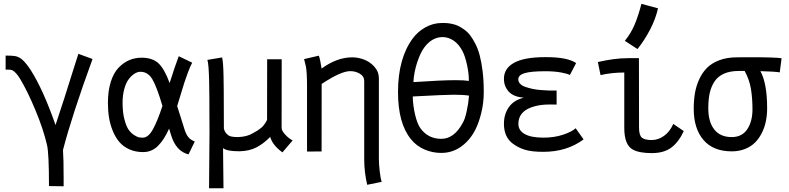

<svg xmlns="http://www.w3.org/2000/svg" viewBox="-20 -803 4181 1018"><path d="M239.7 183.6Q239.7 11.2 229.5 -33.2Q210 -117.7 168 -218.5Q126 -319.3 87.9 -382.8Q66.9 -418 46.9 -429.7Q39.6 -434.1 17.1 -434.1Q15.6 -434.1 13.2 -433.8Q10.7 -433.6 9.8 -433.6V-508.3Q41.5 -508.3 58.6 -505.9Q81.1 -502.4 100.6 -484.4Q120.1 -466.3 143.1 -431.2Q209 -327.6 274.4 -140.1Q290.5 -187 320.8 -281.5Q351.1 -376 373 -446.8L395.5 -517.6L470.7 -490.2Q360.8 -189 314 -7.8Q317.4 39.1 317.4 141.6V184.6Z M629.9 -257.3Q629.9 -206.5 639.9 -169.2Q649.9 -131.8 662.6 -114.3Q675.3 -96.7 691.9 -86.4Q708.5 -76.2 716.6 -74.7Q724.6 -73.2 731 -73.2H737.3Q766.1 -73.2 790.3 -116.5Q814.5 -159.7 841.3 -241.2Q811.5 -342.3 788.1 -382.3Q764.6 -422.4 724.6 -422.4Q709.5 -422.4 693.6 -412.6Q677.7 -402.8 663.1 -384Q648.4 -365.2 639.2 -332Q629.9 -298.8 629.9 -257.3ZM919.4 -240.7Q953.6 -130.9 959.5 -113.3Q967.3 -89.8 978.8 -75.7Q990.2 -61.5 1012.7 -52.7L979.5 15.6Q912.6 -1 886.7 -87.9Q879.9 -110.4 876.5 -121.1Q850.6 -62 817.4 -29.3Q784.2 3.4 739.3 3.4Q698.2 3.4 665.8 -11.2Q633.3 -25.9 612.5 -50.5Q591.8 -75.2 577.9 -109.1Q564 -143.1 558.1 -179.7Q552.2 -216.3 552.2 -257.3Q552.2 -321.8 567.6 -369.9Q583 -418 609.4 -444.8Q635.7 -471.7 666 -484.4Q696.3 -497.1 730 -497.1Q788.6 -497.1 820.3 -467.3Q852.1 -437.5 879.4 -362.8Q907.7 -452.6 927.7 -504.9L999 -470.7Q987.8 -449.2 976.1 -418Q964.4 -386.7 957.8 -366Q951.2 -345.2 937.5 -300Q923.8 -254.9 919.4 -240.7Z M1477.5 4.9Q1425.3 -32.7 1412.6 -77.1Q1377.9 -41.5 1339.8 -21.7Q1301.8 -2 1251 -1H1246.6Q1183.1 -1 1162.6 -17.6L1165 195.3H1088.4L1090.8 -104.5Q1090.3 -133.8 1090.3 -189Q1090.3 -244.1 1090.1 -284.7Q1089.8 -325.2 1088.9 -369.9Q1087.9 -414.6 1085.7 -444.1Q1083.5 -473.6 1079.6 -485.4L1157.7 -498.5Q1160.6 -485.8 1162.6 -461.7Q1164.6 -437.5 1165.3 -395.8Q1166 -354 1166.3 -321.3Q1166.5 -288.6 1166.7 -223.4Q1167 -158.2 1167 -122.1Q1170.9 -100.1 1191.4 -85Q1203.6 -76.2 1243.2 -76.2Q1290.5 -78.1 1320.8 -96.7Q1322.3 -97.7 1332.5 -103.5Q1342.8 -109.4 1346.7 -111.8Q1350.6 -114.3 1359.6 -121.1Q1368.7 -127.9 1373.8 -133.5Q1378.9 -139.2 1385.3 -148.4Q1391.6 -157.7 1396 -168L1396.5 -488.8H1473.6L1473.1 -125Q1473.1 -109.9 1492.9 -88.6Q1512.7 -67.4 1531.7 -58.6Z M1685.1 -439.5Q1766.6 -499 1847.7 -499Q1878.9 -499 1910.4 -487.1Q1941.9 -475.1 1965.3 -449Q1988.8 -422.9 1988.8 -388.7V38.6Q1988.8 65.4 1993.2 105Q1997.6 144.5 2003.9 161.1L1926.8 176.8Q1911.1 108.4 1911.1 42V-373.5Q1911.1 -398.4 1888.2 -412.1Q1865.2 -425.8 1836.9 -425.8Q1787.6 -425.8 1685.5 -357.9L1685.1 0L1607.9 0.5V-344.2Q1607.9 -386.7 1606.2 -411.9Q1604.5 -437 1602.1 -449.2Q1599.6 -461.4 1592.3 -489.7L1670.4 -507.8Q1677.7 -489.7 1685.1 -439.5Z M2210.9 -120.6Q2251.5 -66.9 2319.3 -66.9Q2387.7 -66.9 2432.6 -149.9Q2444.8 -169.4 2454.3 -212.6Q2463.9 -255.9 2466.8 -295.9Q2436 -300.8 2385.7 -300.8Q2341.8 -300.8 2168.5 -291.5Q2169.4 -243.2 2181.2 -193.6Q2192.9 -144 2210.9 -120.6ZM2325.2 -681.2Q2337.9 -681.2 2347.2 -680.7Q2356.4 -680.2 2374.5 -676.8Q2392.6 -673.3 2406.2 -667.2Q2419.9 -661.1 2438.7 -648.2Q2457.5 -635.3 2471.2 -617.9Q2484.9 -600.6 2499.5 -572.5Q2514.2 -544.4 2523.4 -509.5Q2532.7 -474.6 2538.8 -425.8Q2544.9 -377 2544.9 -318.8V-313.5Q2544.9 -257.3 2531.7 -203.9Q2518.6 -150.4 2499 -112.8Q2470.2 -57.6 2423.8 -24.9Q2377.4 7.8 2319.3 7.8Q2272.9 7.8 2230.5 -10.5Q2188 -28.8 2159.2 -64.5Q2090.3 -148.4 2090.3 -314.9Q2090.3 -493.2 2168 -598.6Q2194.3 -634.8 2235.4 -658Q2276.4 -681.2 2325.2 -681.2ZM2465.8 -374V-380.4Q2465.8 -415 2456.1 -459.5Q2446.3 -503.9 2433.1 -530.3Q2413.1 -569.3 2384.8 -587.9Q2356.4 -606.4 2327.6 -606.4Q2271.5 -606.4 2231.4 -553.7Q2210 -526.4 2192.4 -473.6Q2174.8 -420.9 2171.9 -367.7Q2321.8 -377.9 2396 -377.9Q2442.4 -377.9 2465.8 -374Z M3074.2 -64Q2985.8 2 2860.8 2Q2798.3 2 2762.2 -9.3Q2726.1 -20.5 2695.8 -43.9Q2651.9 -78.6 2651.9 -147Q2651.9 -197.8 2678.2 -235.1Q2704.6 -272.5 2757.8 -285.2Q2703.1 -289.1 2677.5 -317.1Q2651.9 -345.2 2651.9 -385.3Q2651.9 -440.4 2705.8 -470.2Q2759.8 -500 2870.6 -500H2877.4Q2987.8 -500 3034.7 -468.8L3001.5 -405.3Q2990.2 -412.1 2954.8 -418.7Q2919.4 -425.3 2871.6 -425.3Q2796.4 -425.3 2762.2 -415.3Q2728 -405.3 2728 -382.3Q2728 -369.1 2738 -358.6Q2748 -348.1 2766.1 -342Q2784.2 -335.9 2803.5 -331.8Q2822.8 -327.6 2846.7 -325.7Q2870.6 -323.7 2886.7 -323.2Q2902.8 -322.8 2919.9 -322.8H2922.4H2931.2V-248.5Q2924.8 -248.5 2912.1 -248.8Q2899.4 -249 2893.1 -249Q2837.4 -249 2795.9 -233.4Q2728.5 -208.5 2728.5 -146Q2728.5 -111.3 2762.2 -92.3Q2795.9 -73.2 2861.3 -73.2Q2918 -73.2 2964.4 -88.4Q3010.7 -103.5 3032.2 -123Z M3293 -586.4Q3325.2 -626 3345 -672.9Q3364.7 -719.7 3380.9 -782.7L3468.8 -758.8Q3457 -704.6 3426.8 -646.2Q3396.5 -587.9 3359.9 -543ZM3309.1 -494.6H3367.7Q3367.7 -494.6 3368.2 -126.5Q3368.2 -85.9 3383.3 -73.2Q3398.4 -60.5 3435.1 -60.5Q3470.2 -60.5 3501 -82.8Q3531.7 -105 3549.8 -146L3605.5 -107.9Q3578.1 -49.3 3539.1 -20.3Q3500 8.8 3435.5 8.8Q3369.6 8.8 3335.4 -9.8Q3290 -34.7 3290 -124.5V-418.5Q3223.1 -418.5 3164.1 -404.8L3149.9 -474.1Q3238.3 -494.6 3309.1 -494.6Z M3928.2 -426.8Q3928.2 -426.8 3917.5 -426.8Q3917.5 -426.8 3897.5 -426.8Q3851.6 -426.8 3819.6 -412.8Q3787.6 -398.9 3769.3 -372.1Q3751 -345.2 3743.2 -310.5Q3735.4 -275.9 3735.4 -229Q3735.4 -156.7 3767.1 -116.5Q3798.8 -76.2 3859.4 -76.2Q3914.6 -76.2 3942.1 -117.9Q3969.7 -159.7 3969.7 -223.1Q3969.7 -282.7 3961.4 -332.3Q3953.1 -381.8 3928.2 -426.8ZM4011.7 -425.8Q4047.4 -360.8 4047.4 -229.5Q4047.4 -193.8 4041 -161.4Q4034.7 -128.9 4020 -99.4Q4005.4 -69.8 3984.1 -48.1Q3962.9 -26.4 3930.9 -13.4Q3898.9 -0.5 3859.4 -0.5H3858.4Q3760.7 -1 3709.5 -61.3Q3658.2 -121.6 3658.2 -226.6Q3658.2 -271.5 3664.8 -309.8Q3671.4 -348.1 3687.7 -383.5Q3704.1 -418.9 3729.2 -443.8Q3754.4 -468.8 3793.7 -483.6Q3833 -498.5 3883.3 -499Q3884.3 -499 3909.4 -499.3Q3934.6 -499.5 3955.6 -499.5Q4093.8 -499.5 4124 -494.1L4114.3 -419.4Q4085 -423.8 4011.7 -425.8Z"/></svg>

Font: FantasqueSansM Nerd Font
Style: Regular
Weight: 400
Monospace: yes
Designer: Jany Belluz
Version: Version 1.8.0 ; ttfautohint (v1.8.2);Nerd Fonts 3.4.0